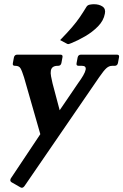

<svg xmlns="http://www.w3.org/2000/svg" viewBox="-20 -699 585 910"><path d="M186 -11 94 -332Q84 -364 77 -375.5Q70 -387 53 -387H51Q38 -387 41 -400L46 -427Q49 -440 62 -440H266Q279 -440 276 -427L271 -400Q268 -387 255 -387H253Q225 -387 221 -364Q219 -353 222 -337Q225 -321 229 -304L277 -123ZM253 -162 351 -306Q365 -325 374.5 -341.5Q384 -358 386 -369Q389 -387 369 -387H353Q340 -387 343 -400L348 -427Q351 -440 364 -440H534Q547 -440 544 -427L539 -400Q536 -387 523 -387H511Q497 -387 484.5 -376Q472 -365 450 -333L96 183Q87 195 77 189L35 165Q25 159 31 147L181 -78ZM265 -509Q300 -545 321 -569.5Q342 -594 357.5 -616.5Q373 -639 390 -667Q395 -675 405.5 -677Q416 -679 425 -679Q450 -679 466 -668Q482 -657 477 -634Q471 -601 444.5 -574Q418 -547 383.5 -527Q349 -507 319 -495Q315 -494 311 -492Q307 -490 303 -490Q300 -490 295 -493Z"/></svg>

Font: Young Serif Light
Style: Italic
Weight: 300
Italic angle: -10.979°
Designer: Bastien Sozeau
Foundry: NBR — Bastien Sozeau
Version: Version 5.001